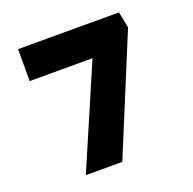

<svg xmlns="http://www.w3.org/2000/svg" viewBox="-125 -834 963 960"><g transform="rotate(-20 356.5 -354.0)"><path d="M172 0 447 -640 511 -538H69V-708H606L623 -622L366 0Z"/></g></svg>

Font: Lexend Zetta ExtraBold
Style: Regular
Weight: 800
Designer: Bonnie Shaver-Troup, Thomas Jockin
Foundry: Lexend
Version: Version 1.007